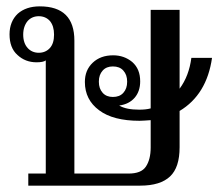

<svg xmlns="http://www.w3.org/2000/svg" viewBox="-20 -584 687 604"><path d="M545 -235C602 -269 636 -325 647 -402C647 -402 582 -402 582 -402C577 -364 565 -332 545 -305C545 -305 545 -553 545 -553C545 -553 454 -553 454 -553C454 -553 454 -243 454 -243C443 -240 431 -239 418 -239C391 -239 370 -243 355 -252C376 -255 392 -263 404 -277C415 -290 421 -307 421 -328C421 -354 413 -374 396 -389C379 -403 359 -410 336 -410C309 -410 288 -402 272 -387C255 -371 247 -351 247 -326C247 -289 262 -259 292 -237C321 -215 364 -204 419 -204C428 -204 439 -205 454 -206C454 -206 454 -120 454 -120C454 -95 449 -75 439 -60C429 -45 411 -38 384 -38C384 -38 214 -38 214 -38C214 -38 214 -456 214 -456C214 -528 178 -564 105 -564C76 -564 53 -556 36 -541C19 -525 10 -503 10 -476C10 -448 18 -426 35 -411C51 -396 71 -388 95 -388C109 -388 119 -390 124 -394C124 -394 124 -38 124 -38C124 -38 69 -38 69 -38C69 -38 69 0 69 0C69 0 421 0 421 0C464 0 495 -10 515 -29C535 -48 545 -78 545 -121C545 -121 545 -235 545 -235ZM137 -433C128 -423 116 -418 102 -418C88 -418 76 -423 67 -433C58 -443 53 -457 53 -475C53 -493 58 -507 67 -518C76 -528 88 -533 102 -533C116 -533 128 -528 137 -518C146 -507 150 -493 150 -475C150 -457 146 -443 137 -433ZM303 -292C295 -301 291 -312 291 -327C291 -342 295 -353 303 -362C311 -371 322 -375 335 -375C349 -375 360 -371 368 -362C376 -353 380 -342 380 -327C380 -312 376 -301 368 -292C360 -283 349 -279 335 -279C322 -279 311 -283 303 -292Z"/></svg>

Font: BUSH 25 TRIRONG
Style: Regular
Weight: 400
Designer: Katatrad Team
Foundry: CadsonDemak